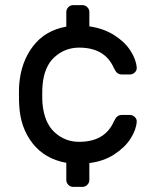

<svg xmlns="http://www.w3.org/2000/svg" viewBox="-20 -630 602 750"><path d="M424 -154Q431 -169 438 -175Q445 -181 457 -181H487Q498 -181 506.5 -173Q515 -165 514 -154Q512 -123 490 -88.5Q468 -54 426.5 -27Q385 0 329 7V73Q329 84 321 92Q313 100 302 100H266Q255 100 247 92Q239 84 239 73V6Q155 -9 107 -70.5Q59 -132 55 -220Q54 -232 54 -266Q54 -290 55 -300Q62 -388 109 -449.5Q156 -511 239 -526V-583Q239 -594 247 -602Q255 -610 266 -610H302Q313 -610 321 -602Q329 -594 329 -583V-527Q385 -519 426.5 -492.5Q468 -466 490 -431.5Q512 -397 514 -366Q515 -355 506.5 -347Q498 -339 487 -339H457Q445 -339 438 -345Q431 -351 424 -366Q389 -444 289 -444Q234 -444 193 -407Q152 -370 146 -295Q145 -284 145 -259Q145 -236 146 -225Q153 -150 193.5 -113Q234 -76 289 -76Q389 -76 424 -154Z"/></svg>

Font: Hezaedrus
Style: Regular
Weight: 400
Designer: Hubert & Fischer
Foundry: Hubert & Fischer
Version: Version 1.10;September 3, 2019;FontCreator 11.5.0.2425 64-bi